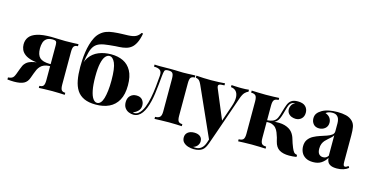

<svg xmlns="http://www.w3.org/2000/svg" viewBox="-109 -1243 3662 1890"><g transform="rotate(15 1722.0 -298.5)"><path d="M568 -517V-496Q539 -496 527.5 -481Q516 -466 516 -424V-93Q516 -51 527 -36Q538 -21 566 -21V0Q547 -1 511 -2.5Q475 -4 438 -4Q400 -4 360.5 -2.5Q321 -1 302 0V-21Q331 -21 342.5 -36Q354 -51 354 -93V-452Q354 -479 345 -487.5Q336 -496 312 -496Q271 -496 249.5 -480Q228 -464 220 -437.5Q212 -411 212 -380Q212 -314 242 -285.5Q272 -257 343 -256Q362 -256 381 -257Q400 -258 414 -258L416 -235Q379 -235 345.5 -235Q312 -235 281 -235Q212 -234 166.5 -245.5Q121 -257 94.5 -277Q68 -297 57 -322.5Q46 -348 46 -376Q46 -420 70 -451.5Q94 -483 148 -500Q202 -517 292 -517Q329 -517 360 -515Q391 -513 434 -513Q470 -513 509 -514.5Q548 -516 568 -517ZM340 -243V-235Q315 -233 294 -225Q273 -217 257 -200Q243 -185 233.5 -166Q224 -147 216.5 -125Q209 -103 199 -77Q184 -32 149 -14Q114 4 50 4Q36 4 19 3Q2 2 -18 0V-21Q7 -23 19.5 -29.5Q32 -36 39 -47Q46 -58 53 -76Q65 -108 73 -130Q81 -152 88 -166.5Q95 -181 104 -190Q112 -200 125.5 -209.5Q139 -219 164.5 -227Q190 -235 232.5 -239.5Q275 -244 340 -243Z M1140 -785 1155 -782Q1144 -722 1125.5 -685.5Q1107 -649 1084 -631Q1062 -613 1031.5 -604.5Q1001 -596 963 -594Q949 -593 925 -592Q901 -591 861 -586Q806 -581 771.5 -569Q737 -557 716 -531.5Q695 -506 683 -461Q671 -416 661 -345L746 -342L649 -278Q652 -357 687 -407Q722 -457 779 -480.5Q836 -504 906 -504Q976 -504 1029 -478.5Q1082 -453 1112.5 -397.5Q1143 -342 1143 -251Q1143 -158 1110.5 -99.5Q1078 -41 1020 -13.5Q962 14 885 14Q812 14 764.5 -8Q717 -30 690.5 -71Q664 -112 653 -171Q642 -230 642 -304Q642 -336 644 -375.5Q646 -415 652 -456.5Q658 -498 669.5 -538.5Q681 -579 698.5 -613Q716 -647 743 -670Q768 -692 799 -703.5Q830 -715 869 -719Q915 -724 952.5 -725Q990 -726 1017 -727Q1067 -729 1094 -742Q1121 -755 1140 -785ZM893 -484Q871 -484 852 -461.5Q833 -439 821.5 -388.5Q810 -338 810 -253Q810 -168 821 -113Q832 -58 851 -32Q870 -6 893 -6Q913 -6 928.5 -23Q944 -40 953.5 -72.5Q963 -105 968.5 -151Q974 -197 974 -255Q974 -380 951 -432Q928 -484 893 -484Z M1759 -517V-496Q1730 -496 1718.5 -481Q1707 -466 1707 -424V-93Q1707 -51 1718.5 -36Q1730 -21 1759 -21V0Q1740 -1 1704 -2.5Q1668 -4 1628 -4Q1588 -4 1545.5 -2.5Q1503 -1 1481 0V-21Q1514 -21 1529.5 -36Q1545 -51 1545 -93V-424Q1545 -466 1534 -481Q1523 -496 1495 -496H1486Q1457 -496 1451.5 -480.5Q1446 -465 1442 -424Q1434 -330 1422.5 -243.5Q1411 -157 1385 -90Q1372 -57 1355 -34Q1338 -11 1316.5 1.5Q1295 14 1268 14Q1245 14 1220.5 4Q1196 -6 1180 -28.5Q1164 -51 1164 -87Q1164 -129 1188.5 -153Q1213 -177 1251 -177Q1291 -177 1311 -153.5Q1331 -130 1331 -97Q1331 -62 1310 -40.5Q1289 -19 1259 -6Q1261 -5 1265 -4.5Q1269 -4 1273 -4Q1296 -4 1313 -17Q1330 -30 1343.5 -51Q1357 -72 1366 -95Q1383 -138 1394 -193Q1405 -248 1411.5 -308.5Q1418 -369 1422 -424Q1425 -466 1404.5 -481Q1384 -496 1343 -496V-517Q1351 -516 1369 -515.5Q1387 -515 1404 -515Q1428 -515 1447.5 -515.5Q1467 -516 1500 -516Q1531 -516 1553 -515.5Q1575 -515 1594 -514Q1613 -513 1635 -513Q1656 -513 1680 -514Q1704 -515 1725.5 -516Q1747 -517 1759 -517Z M2305 -518V-497Q2286 -491 2268.5 -472Q2251 -453 2235 -406L2102 -22L2058 71L1829 -441Q1812 -479 1796 -488Q1780 -497 1769 -497V-518Q1806 -515 1845 -513.5Q1884 -512 1919 -512Q1963 -512 1997 -514Q2031 -516 2061 -518V-497Q2042 -497 2025 -495Q2008 -493 2001.5 -483.5Q1995 -474 2005 -450L2132 -146L2122 -139L2183 -316Q2204 -377 2201 -416Q2198 -455 2178 -475Q2158 -495 2127 -497V-518Q2142 -517 2160.5 -516Q2179 -515 2197 -514.5Q2215 -514 2228 -514Q2247 -514 2270 -515Q2293 -516 2305 -518ZM2102 -22 2062 92Q2053 117 2042.5 135Q2032 153 2018 164Q2004 175 1982.5 181.5Q1961 188 1928 188Q1902 188 1873.5 179.5Q1845 171 1825.5 152Q1806 133 1806 101Q1806 68 1830 48.5Q1854 29 1895 29Q1932 29 1954.5 46Q1977 63 1977 97Q1977 118 1963 138Q1949 158 1919 168Q1926 169 1934.5 169.5Q1943 170 1948 170Q1979 170 2003 150.5Q2027 131 2041 90L2076 -16Z M2800 -532Q2854 -532 2879 -507Q2904 -482 2904 -444Q2904 -405 2880.5 -382.5Q2857 -360 2822 -360Q2802 -360 2781.5 -367.5Q2761 -375 2747 -392.5Q2733 -410 2733 -437Q2733 -456 2743.5 -475.5Q2754 -495 2779 -508Q2750 -505 2735 -490.5Q2720 -476 2712 -448Q2704 -420 2692 -377Q2684 -349 2674.5 -327Q2665 -305 2648 -290.5Q2631 -276 2600 -268L2603 -275Q2683 -287 2734 -272Q2785 -257 2811 -225Q2833 -198 2843.5 -160Q2854 -122 2873 -76Q2884 -50 2894.5 -37Q2905 -24 2928 -21V0Q2908 3 2889.5 4.5Q2871 6 2853 6Q2791 6 2753 -17Q2715 -40 2701 -98Q2699 -111 2692 -134.5Q2685 -158 2675 -183Q2665 -208 2650 -225Q2635 -242 2611 -251Q2587 -260 2551 -256V-274Q2595 -277 2618.5 -289.5Q2642 -302 2654 -328Q2666 -354 2676 -394Q2688 -437 2700 -468Q2712 -499 2735 -515.5Q2758 -532 2800 -532ZM2613 -517V-496Q2581 -496 2568 -481Q2555 -466 2555 -424V-93Q2555 -51 2568 -36Q2581 -21 2613 -21V0Q2592 -1 2551 -2.5Q2510 -4 2471 -4Q2432 -4 2392 -2.5Q2352 -1 2333 0V-21Q2366 -21 2379.5 -36Q2393 -51 2393 -93V-424Q2393 -466 2379.5 -481Q2366 -496 2333 -496V-517Q2354 -516 2396.5 -514.5Q2439 -513 2477 -513Q2517 -513 2555 -514.5Q2593 -516 2613 -517Z M3097 7Q3051 7 3021 -10.5Q2991 -28 2977 -57Q2963 -86 2963 -119Q2963 -161 2982.5 -188Q3002 -215 3033 -231.5Q3064 -248 3098 -259Q3132 -270 3163 -280.5Q3194 -291 3213 -305.5Q3232 -320 3232 -343V-426Q3232 -448 3225.5 -467.5Q3219 -487 3202.5 -499.5Q3186 -512 3157 -512Q3139 -512 3122 -507Q3105 -502 3092 -491Q3124 -480 3139.5 -458Q3155 -436 3155 -409Q3155 -372 3129.5 -350.5Q3104 -329 3069 -329Q3031 -329 3010.5 -353Q2990 -377 2990 -411Q2990 -441 3005 -461.5Q3020 -482 3049 -499Q3078 -516 3119 -524Q3160 -532 3206 -532Q3253 -532 3292.5 -522.5Q3332 -513 3360 -485Q3382 -462 3388 -429Q3394 -396 3394 -345V-75Q3394 -50 3398.5 -40.5Q3403 -31 3413 -31Q3422 -31 3430 -36Q3438 -41 3446 -47L3457 -30Q3435 -12 3405 -2.5Q3375 7 3340 7Q3300 7 3277.5 -3.5Q3255 -14 3245.5 -32Q3236 -50 3235 -72Q3213 -36 3180 -14.5Q3147 7 3097 7ZM3180 -65Q3196 -65 3208.5 -71.5Q3221 -78 3232 -94V-302Q3224 -288 3210.5 -275.5Q3197 -263 3182 -250.5Q3167 -238 3153.5 -223Q3140 -208 3131.5 -187.5Q3123 -167 3123 -138Q3123 -99 3139 -82Q3155 -65 3180 -65Z"/></g></svg>

Font: Playfair Display ExtraBold
Style: Regular
Weight: 800
Designer: Claus Eggers Sørensen
Foundry: Claus Eggers Sørensen
Version: Version 1.203